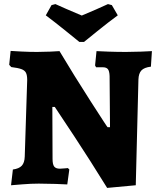

<svg xmlns="http://www.w3.org/2000/svg" viewBox="-20 -898 773 939"><path d="M248 -375H236L237 -121Q237 -94 245 -83.5Q253 -73 273 -73Q284 -73 296 -74.5Q308 -76 312 -76L319 -69L309 4Q293 3 251.5 1.5Q210 0 170 0Q132 0 89.5 3.5Q47 7 34 8L43 -69Q73 -73 86.5 -87.5Q100 -102 101 -132L113 -507Q113 -530 107 -542Q101 -554 84.5 -560Q68 -566 35 -570L25 -581L32 -649Q44 -648 84 -646Q124 -644 161 -644Q191 -644 226 -645.5Q261 -647 271 -648Q342 -529 424 -401.5Q506 -274 506 -276H518L516 -526Q515 -551 507.5 -560Q500 -569 483 -569H450L445 -578L452 -648Q468 -647 510.5 -645.5Q553 -644 596 -644Q629 -644 669.5 -645.5Q710 -647 723 -648L718 -572Q685 -568 671.5 -553.5Q658 -539 657 -509L644 8L504 21Q418 -118 343.5 -231Q269 -344 248 -375ZM204 -823 232 -873 251 -878Q292 -859 380 -822Q452 -852 508 -878L527 -873L556 -823Q507 -787 456.5 -746Q406 -705 391 -693H368Q353 -705 302.5 -746Q252 -787 204 -823Z"/></svg>

Font: Alegreya ExtraBold
Style: Regular
Weight: 800
Designer: Juan Pablo del Peral
Foundry: Huerta Tipografica
Version: Version 2.007; ttfautohint (v1.6)